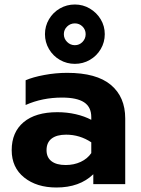

<svg xmlns="http://www.w3.org/2000/svg" viewBox="-20 -819 625 854"><path d="M180 -667Q180 -703 198 -733.5Q216 -764 246.5 -781.5Q277 -799 313 -799Q349 -799 379.5 -781Q410 -763 428 -733Q446 -703 446 -667Q446 -631 428 -600.5Q410 -570 379.5 -552.5Q349 -535 313 -535Q277 -535 246.5 -552.5Q216 -570 198 -600.5Q180 -631 180 -667ZM361 -667Q361 -687 347 -701Q333 -715 313 -715Q293 -715 278.5 -701Q264 -687 264 -667Q264 -647 278.5 -632.5Q293 -618 313 -618Q333 -618 347 -632.5Q361 -647 361 -667ZM32 -151Q32 -231 85 -275.5Q138 -320 235 -320Q278 -320 317 -311Q356 -302 386 -286V-298Q386 -343 354 -364Q322 -385 256 -385Q168 -385 94 -352V-462Q126 -476 177 -485.5Q228 -495 279 -495Q409 -495 473 -441.5Q537 -388 537 -292V0H395V-44Q334 15 231 15Q143 15 87.5 -29.5Q32 -74 32 -151ZM386 -138V-186Q335 -220 274 -220Q232 -220 209.5 -202.5Q187 -185 187 -151Q187 -119 209 -102Q231 -85 272 -85Q309 -85 339 -99Q369 -113 386 -138Z"/></svg>

Font: Prompt SemiBold
Style: Regular
Weight: 600
Designer: Katatrad Team
Foundry: CadsonDemak
Version: Version 1.000